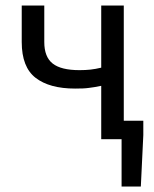

<svg xmlns="http://www.w3.org/2000/svg" viewBox="-20 -506 560 698"><path d="M422 172V0H348V-194Q335 -191 324.5 -189.5Q314 -188 303.5 -186.5Q293 -185 281 -184.5Q269 -184 253 -184Q160 -184 109.5 -223Q59 -262 59 -353V-486H141V-353Q141 -299 171.5 -275Q202 -251 269 -251Q291 -251 309 -253Q327 -255 348 -260V-486H430V-67H501V-15L492 172Z"/></svg>

Font: Processing Sans Pro
Style: Regular
Weight: 400
Designer: Paul D. Hunt
Foundry: Adobe Systems Incorporated
Version: Version 2.020;PS 2.000;hotconv 1.0.86;makeotf.lib2.5.63406